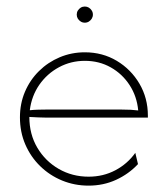

<svg xmlns="http://www.w3.org/2000/svg" viewBox="-20 -566 519 594"><path d="M254.2 8.3Q210.4 8.3 171.9 -7.6Q133.3 -23.6 104.2 -52.1Q75 -80.6 58.3 -119.1Q41.7 -157.6 41.7 -202.8Q41.7 -245.8 57.3 -282.3Q72.9 -318.8 100.7 -346.2Q128.5 -373.6 164.9 -388.9Q201.4 -404.2 242.4 -404.2Q297.2 -404.2 341.3 -377.8Q385.4 -351.4 411.5 -306.9Q437.5 -262.5 437.5 -208.3V-202.1H125Q111.8 -202.1 98.3 -202.8Q84.7 -203.5 70.8 -204.2Q70.8 -150.7 95.5 -109Q120.1 -67.4 161.8 -43.4Q203.5 -19.4 254.2 -19.4Q299.3 -19.4 336.8 -39.2Q374.3 -59 398.6 -93.1L406.9 -58.3Q378.5 -27.8 339.2 -9.7Q300 8.3 254.2 8.3ZM72.2 -225Q85.4 -226.4 98.6 -226.7Q111.8 -227.1 125 -227.1H354.2Q372.2 -227.1 384.4 -226.4Q396.5 -225.7 407.6 -224.3Q403.5 -268.1 380.9 -302.8Q358.3 -337.5 322.6 -357.6Q286.8 -377.8 242.4 -377.8Q199.3 -377.8 162.5 -358Q125.7 -338.2 101.7 -303.8Q77.8 -269.4 72.2 -225ZM242.4 -495.8Q235.4 -495.8 229.9 -499.3Q224.3 -502.8 220.8 -508.3Q217.4 -513.9 217.4 -520.8Q217.4 -527.8 220.8 -533.3Q224.3 -538.9 229.9 -542.4Q235.4 -545.8 242.4 -545.8Q249.3 -545.8 254.9 -542.4Q260.4 -538.9 263.9 -533.3Q267.4 -527.8 267.4 -520.8Q267.4 -513.9 263.9 -508.3Q260.4 -502.8 254.9 -499.3Q249.3 -495.8 242.4 -495.8Z"/></svg>

Font: Afacad Flux Thin
Style: Regular
Weight: 250
Designer: Kristian Moeller
Foundry: Dicotype
Version: Version 1.100